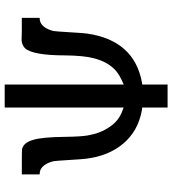

<svg xmlns="http://www.w3.org/2000/svg" viewBox="22 -756 734 818"><g transform="rotate(-90 389.0 -347.0)"><path d="M340 -187V-694H438V-187Q478 -204 495 -219Q534 -252 550 -315Q561 -356 562 -435Q562 -575 593 -608Q609 -622 629 -622Q632 -622 645.5 -621.5Q659 -621 670 -621H722V-545H719Q718 -545 715 -544.5Q712 -544 710 -544Q679 -536 666 -487Q664 -475 660.5 -415.5Q657 -356 655 -343Q626 -142 446 -109L438 -108V0H340V-108L326 -110Q240 -126 187 -188Q134 -250 122 -346Q120 -359 116.5 -417.5Q113 -476 111 -487Q98 -536 67 -544Q65 -544 62 -544.5Q59 -545 58 -545H55V-621H107Q160 -621 163 -620Q191 -613 202 -573Q214 -535 215 -435Q216 -369 221 -340Q230 -287 256 -249Q283 -206 333 -190Z"/></g></svg>

Font: MathJax_SansSerif
Style: Regular
Weight: 400
Version: Version 1.1